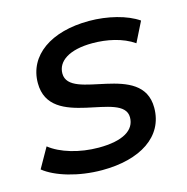

<svg xmlns="http://www.w3.org/2000/svg" viewBox="-98 -617 685 704"><g transform="rotate(-15 244.5 -264.5)"><path d="M206 6C350 6 449 -56 449 -166C449 -342 156 -267 156 -374C156 -420 202 -453 291 -453C345 -453 404 -441 447 -411L485 -487C442 -517 370 -535 300 -535C155 -535 60 -468 60 -363C60 -184 354 -258 354 -155C354 -106 307 -77 215 -77C143 -77 72 -98 31 -131L-12 -55C31 -20 116 6 206 6Z"/></g></svg>

Font: AWKNG-Font Medium
Style: Italic
Weight: 500
Italic angle: -11.3°
Designer: Awakening Church
Foundry: Awakening Church
Version: Version 1.700;PS 001.700;hotconv 1.0.88;makeotf.lib2.5.64775